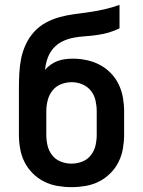

<svg xmlns="http://www.w3.org/2000/svg" viewBox="-20 -760 590 792"><path d="M275 12Q246 12 217 7Q188 2 162 -11Q136 -24 115 -45Q94 -66 81 -92Q68 -118 63 -147Q58 -176 58 -205V-393Q58 -424 59.5 -455.5Q61 -487 67 -517.5Q73 -548 86.5 -577Q100 -606 121 -629Q142 -652 170 -667Q198 -682 228 -690Q258 -698 289 -702Q320 -706 351 -710.5Q382 -715 412.5 -722Q443 -729 473 -740V-643Q451 -632 427.5 -625.5Q404 -619 380 -615.5Q356 -612 332 -610.5Q308 -609 284 -604.5Q260 -600 238 -589.5Q216 -579 200 -560.5Q184 -542 176 -519Q168 -496 166 -472Q176 -484 189.5 -493.5Q203 -503 218 -508.5Q233 -514 249 -516Q265 -518 281 -518Q309 -518 337.5 -512Q366 -506 391.5 -492.5Q417 -479 437 -458.5Q457 -438 469.5 -412Q482 -386 487 -357.5Q492 -329 492 -301V-205Q492 -176 487 -147Q482 -118 469 -92Q456 -66 435 -45Q414 -24 388 -11Q362 2 333 7Q304 12 275 12ZM275 -85Q298 -85 319.5 -93.5Q341 -102 355 -120Q369 -138 374 -160Q379 -182 379 -205V-301Q379 -323 374 -345.5Q369 -368 355 -385.5Q341 -403 320 -412Q299 -421 276 -421Q253 -421 231.5 -412.5Q210 -404 196 -386Q182 -368 176.5 -345.5Q171 -323 171 -301V-205Q171 -182 176 -160Q181 -138 195 -120Q209 -102 230.5 -93.5Q252 -85 275 -85Z"/></svg>

Font: Lode Term
Style: Bold
Weight: 700
Monospace: yes
Designer: Belleve Invis
Foundry: Belleve Invis
Version: Version 29.2.0